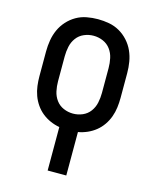

<svg xmlns="http://www.w3.org/2000/svg" viewBox="-112 -605 724 896"><g transform="rotate(15 250.0 -156.5)"><path d="M205 215V5Q182 1 160.5 -8.5Q139 -18 121 -32.5Q103 -47 89.5 -66.5Q76 -86 68 -108Q60 -130 57 -153.5Q54 -177 54 -200V-320Q54 -347 58.5 -374Q63 -401 74 -425.5Q85 -450 103.5 -470.5Q122 -491 145.5 -504.5Q169 -518 196 -523Q223 -528 250 -528Q277 -528 304 -523Q331 -518 354.5 -504.5Q378 -491 396.5 -470.5Q415 -450 426 -425.5Q437 -401 441.5 -374Q446 -347 446 -320V-200Q446 -177 443 -153.5Q440 -130 432 -108Q424 -86 410.5 -66.5Q397 -47 379 -32.5Q361 -18 339.5 -8.5Q318 1 295 5V215ZM250 -72Q274 -72 296 -81.5Q318 -91 332 -110Q346 -129 351 -152.5Q356 -176 356 -200V-320Q356 -344 351 -367.5Q346 -391 332 -410Q318 -429 296 -438.5Q274 -448 250 -448Q226 -448 204 -438.5Q182 -429 168 -410Q154 -391 149 -367.5Q144 -344 144 -320V-200Q144 -176 149 -152.5Q154 -129 168 -110Q182 -91 204 -81.5Q226 -72 250 -72Z"/></g></svg>

Font: Iosevka Term Curly Medium
Style: Regular
Weight: 500
Designer: Belleve Invis
Foundry: Belleve Invis
Version: Version 32.3.0